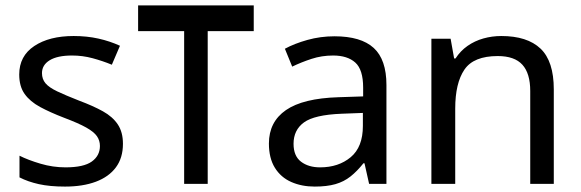

<svg xmlns="http://www.w3.org/2000/svg" viewBox="-20 -679 2146 709"><path d="M434 -148Q434 -96 408 -61Q382 -26 334 -8Q286 10 220 10Q164 10 123.5 1Q83 -8 52 -24V-104Q84 -88 129.5 -74.5Q175 -61 222 -61Q289 -61 319 -82.5Q349 -104 349 -140Q349 -160 338 -176Q327 -192 298.5 -208Q270 -224 217 -244Q165 -264 128 -284Q91 -304 71 -332Q51 -360 51 -404Q51 -472 106.5 -509Q162 -546 252 -546Q301 -546 343.5 -536.5Q386 -527 423 -510L393 -440Q359 -454 322 -464Q285 -474 246 -474Q192 -474 163.5 -456.5Q135 -439 135 -409Q135 -387 148 -371.5Q161 -356 191.5 -341.5Q222 -327 273 -307Q324 -288 360 -268Q396 -248 415 -219.5Q434 -191 434 -148Z M917 -659V-564H747V0H660V-564H490V-659Z M1215 -545Q1313 -545 1360 -502Q1407 -459 1407 -365V0H1343L1326 -76H1322Q1299 -47 1274.5 -27.5Q1250 -8 1218.5 1Q1187 10 1142 10Q1094 10 1055.5 -7Q1017 -24 995 -59.5Q973 -95 973 -149Q973 -229 1036 -272.5Q1099 -316 1230 -320L1321 -323V-355Q1321 -422 1292 -448Q1263 -474 1210 -474Q1168 -474 1130 -461.5Q1092 -449 1059 -433L1032 -499Q1067 -518 1115 -531.5Q1163 -545 1215 -545ZM1241 -259Q1141 -255 1102.5 -227Q1064 -199 1064 -148Q1064 -103 1091.5 -82Q1119 -61 1162 -61Q1230 -61 1275 -98.5Q1320 -136 1320 -214V-262Z M1831 -546Q1927 -546 1976 -499.5Q2025 -453 2025 -349V0H1938V-343Q1938 -408 1909 -440Q1880 -472 1818 -472Q1729 -472 1695 -422Q1661 -372 1661 -278V0H1573V-536H1644L1657 -463H1662Q1680 -491 1706.5 -509.5Q1733 -528 1765 -537Q1797 -546 1831 -546Z"/></svg>

Font: utamil05
Style: Book
Weight: 400
Designer: Jelle Bosma - Monotype Design Team
Foundry: Monotype Imaging Inc.
Version: Version 2.003